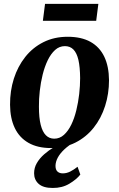

<svg xmlns="http://www.w3.org/2000/svg" viewBox="-20 -738 604 974"><path d="M323.5 -551.5Q392.5 -551.5 438.8 -525.8Q485 -500 508.8 -450.8Q532.5 -401.5 533 -331Q533 -262.5 513.2 -200.5Q493.5 -138.5 455.5 -90.5Q417.5 -42.5 362.8 -14.8Q308 13 238 13Q171 13 124.8 -13.2Q78.5 -39.5 55 -88.5Q31.5 -137.5 31 -206.5Q30.5 -276.5 50.2 -338.8Q70 -401 108 -449Q146 -497 200.5 -524.2Q255 -551.5 323.5 -551.5ZM309.5 -504Q281 -504 259.5 -484.5Q238 -465 222.2 -432.5Q206.5 -400 196.5 -359.8Q186.5 -319.5 181.8 -277.2Q177 -235 177.5 -197Q177.5 -140.5 186.5 -104.8Q195.5 -69 212.8 -51.8Q230 -34.5 255 -34.5Q283 -34.5 304.5 -54Q326 -73.5 341.8 -106Q357.5 -138.5 367.2 -178.8Q377 -219 381.8 -261.2Q386.5 -303.5 386.5 -342Q386 -398.5 377.8 -434Q369.5 -469.5 352.5 -486.8Q335.5 -504 309.5 -504ZM247 215.5Q199.5 215.5 176.2 194.8Q153 174 153 141Q153 113 167 89Q181 65 204 44.8Q227 24.5 254.8 8Q282.5 -8.5 309 -21.5L331 -33L362.5 -21Q328.5 -1 306.2 20Q284 41 273 61.8Q262 82.5 261.5 103Q261.5 123 271.5 132.2Q281.5 141.5 298.5 141.5Q317.5 141.5 335.8 132.5Q354 123.5 373.5 108L387.5 147.5Q368.5 172 331.8 194Q295 216 247 215.5ZM208.5 -718.5H479L468 -632.5H197.5Z"/></svg>

Font: Merriweather 60pt
Style: Bold Italic
Weight: 700
Italic angle: -7.8°
Version: Version 2.101